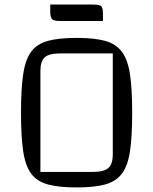

<svg xmlns="http://www.w3.org/2000/svg" viewBox="-20 -806 672 841"><path d="M72 -312Q72 -416 81.5 -480.5Q91 -545 116.5 -579.5Q142 -614 190 -627Q238 -640 316 -640Q393 -640 440.5 -627Q488 -614 514 -579Q540 -544 549.5 -480Q559 -416 559 -312Q559 -208 549.5 -144Q540 -80 514 -45.5Q488 -11 440.5 2Q393 15 316 15Q238 15 190 2Q142 -11 116.5 -45.5Q91 -80 81.5 -144Q72 -208 72 -312ZM157 -53H387Q435 -53 454.5 -70Q474 -87 474 -130V-572H244Q195 -572 176 -555Q157 -538 157 -495ZM243 -714Q213 -714 206.5 -724Q200 -734 200 -757V-786H389Q419 -786 425 -777Q431 -768 431 -745V-714Z"/></svg>

Font: Changa Light
Style: Regular
Weight: 300
Designer: Eduardo Rodriguez Tunni
Foundry: Eduardo Rodriguez Tunni
Version: Version 3.002; ttfautohint (v1.8.2)